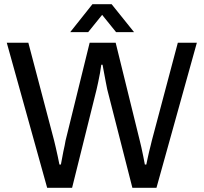

<svg xmlns="http://www.w3.org/2000/svg" viewBox="-20 -888 964 908"><path d="M203 0 12 -686H114L236 -223Q239 -212 243.5 -191.5Q248 -171 253 -149Q258 -127 261 -110H268Q271 -123 273.5 -139Q276 -155 279.5 -171Q283 -187 286 -201Q289 -215 290 -223L404 -686H527L641 -223Q644 -212 648.5 -191.5Q653 -171 657.5 -149Q662 -127 665 -110H672Q675 -123 678 -138.5Q681 -154 685 -170Q689 -186 692.5 -200Q696 -214 698 -223L821 -686H911L720 0H606L487 -466Q484 -481 480 -501.5Q476 -522 472 -544Q468 -566 465 -582H459Q457 -565 453 -543Q449 -521 444.5 -500Q440 -479 437 -466L321 0ZM312 -736 417 -868H508L614 -736H529L441 -845H485L397 -736Z"/></svg>

Font: Archivo SemiBold
Style: Regular
Weight: 400
Version: Version 2.001